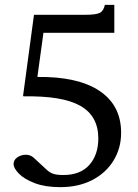

<svg xmlns="http://www.w3.org/2000/svg" viewBox="-20 -761 567 791"><path d="M228 10Q166 10 123 -6.5Q80 -23 58 -45.5Q36 -68 36 -85Q36 -102 51 -112.5Q66 -123 85 -123.5Q104 -124 118 -112L172 -62Q182 -52 196.5 -46Q211 -40 241 -40Q311 -40 348 -81.5Q385 -123 385 -191Q385 -283 311 -325Q237 -367 77 -364L75 -366L120 -700H330Q375 -700 391 -708Q407 -716 412 -741H451V-626H159L134 -444Q301 -446 390 -386.5Q479 -327 479 -214Q479 -151 448 -100Q417 -49 360.5 -19.5Q304 10 228 10Z"/></svg>

Font: Hedvig Letters Serif 14pt
Style: Regular
Weight: 400
Designer: Alexander Örn & Tor Weibull
Foundry: Kanon Foundry
Version: Version 1.000; ttfautohint (v1.8.4.7-5d5b)